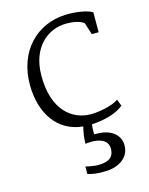

<svg xmlns="http://www.w3.org/2000/svg" viewBox="-122 -638 756 973"><g transform="rotate(-15 256.5 -151.5)"><path d="M258.8 8.8C250.5 40 247.1 67.4 246.6 96.7C251.5 95.7 267.6 94.2 277.3 94.2C328.6 94.2 364.7 111.3 364.7 153.8C364.7 210.4 317.4 217.3 280.8 217.3C266.1 217.3 234.9 212.9 216.3 207.5V247.1C240.7 253.4 261.7 259.3 312.5 257.3C379.4 254.9 436 219.7 436 154.3C436 103.5 393.6 58.1 302.2 62C300.3 45.4 301.8 25.4 303.7 9.8C371.1 6.3 437.5 -12.2 472.2 -43L459 -78.1C428.2 -54.7 356 -41 312 -41C217.3 -41 118.7 -110.8 120.1 -296.4C121.1 -439.9 209.5 -517.1 310.5 -517.1C343.8 -517.1 378.9 -512.2 401.4 -494.6L421.4 -432.1H457.5V-536.6C432.1 -553.7 370.1 -563 316.4 -561C167 -555.2 50.8 -441.9 51.8 -262.7C52.7 -115.2 126 -3.4 258.8 8.8Z"/></g></svg>

Font: Merriweather
Style: Light
Weight: 250
Designer: Eben Sorkin ( eben@eyebytes.com )
Foundry: Sorkin Type Co.
Version: Version 1.003